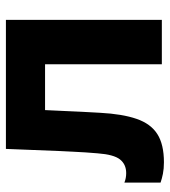

<svg xmlns="http://www.w3.org/2000/svg" viewBox="17 -579 569 643"><g transform="rotate(-90 301.5 -257.5)"><path d="M79.5 7Q58.1 7 41 3.6Q23.8 0.1 11.5 -4.3V-125.4Q18.8 -122.4 26.9 -120.9Q35.1 -119.4 43.3 -119.4Q72.4 -119.4 89 -140.1Q105.5 -160.8 109.5 -215Q111.5 -234.7 112.6 -255.1Q113.8 -275.5 114.9 -296.5Q116.1 -317.5 117.1 -340.5L124.3 -522.2H556.4V0H407.7V-484.1L462.9 -391.1H175.4L258.7 -484.1L251.4 -329Q250.1 -297.1 248.7 -269.5Q247.3 -241.9 245.3 -207.1Q241.3 -132.1 224.9 -84.6Q208.6 -37.1 174 -15.1Q139.4 7 79.5 7Z"/></g></svg>

Font: TikTok Sans Light
Style: Regular
Weight: 300
Version: Version 4.000